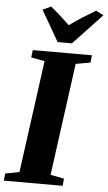

<svg xmlns="http://www.w3.org/2000/svg" viewBox="-78 -1035 603 1076"><g transform="rotate(5 223.5 -497.5)"><path d="M-14 0 -10 -40.5 69 -55.5 155 -687 78.5 -701.5 84 -743H416.5L412 -701.5L330 -687L244 -55.5L320.5 -40.5L317 0ZM218.5 -800 118.5 -973.5 165 -995Q193.5 -972 220.5 -947.8Q247.5 -923.5 272.5 -899.5Q307 -925 344.5 -948.8Q382 -972.5 418.5 -994L461 -972L299.5 -800Z"/></g></svg>

Font: Merriweather 60pt Black
Style: Italic
Weight: 900
Italic angle: -7.8°
Version: Version 2.101